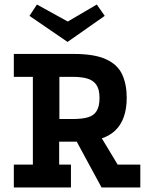

<svg xmlns="http://www.w3.org/2000/svg" viewBox="-20 -827 668 847"><path d="M41 0V-101H125V-488H41V-589H306Q397 -589 448 -565.5Q499 -542 519 -498.5Q539 -455 539 -396Q539 -299 487.5 -250.5Q436 -202 328 -202H241V-101H293V0ZM242 -302H301Q344 -302 369.5 -310Q395 -318 407 -338.5Q419 -359 419 -395Q419 -433 405 -453Q391 -473 365 -480.5Q339 -488 301 -488H242ZM428 0 312 -214 420 -232 499 -101H599V0ZM278 -642 110 -757 143 -807 279 -732 407 -807 442 -757Z"/></svg>

Font: Podkova
Style: Bold
Weight: 700
Designer: Ilya Yudin
Foundry: Cyreal (www.cyreal.org)
Version: Version 2.102; ttfautohint (v1.8.1.43-b0c9)